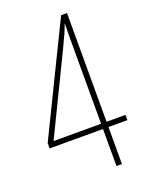

<svg xmlns="http://www.w3.org/2000/svg" viewBox="-137 -788 661 858"><g transform="rotate(-20 193.5 -359.0)"><path d="M291 -176V0H265V-176H11V-201L263 -718H291V-201H381V-176ZM265 -617Q265 -655 266 -677H265Q253 -642 221 -576L39 -201H265Z"/></g></svg>

Font: Noto Sans Arabic CondThin
Style: Regular
Weight: 250
Width: 3
Designer: Nadine Chahine
Foundry: Monotype Imaging Inc.
Version: Version 1.001